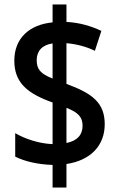

<svg xmlns="http://www.w3.org/2000/svg" viewBox="-20 -780 530 858"><path d="M215 -43V58H277V-47C388 -64 448 -132 448 -225C448 -321 392 -363 277 -405V-587C322 -583 365 -572 404 -553L433 -642C386 -664 335 -679 277 -682V-760H215V-680C112 -670 44 -610 44 -509C44 -413 99 -363 215 -322V-136C156 -138 92 -159 48 -185V-80C92 -58 151 -45 215 -43ZM215 -586V-429C162 -450 144 -470 144 -511C144 -551 167 -579 215 -586ZM277 -141V-298C329 -278 349 -257 349 -218C349 -179 327 -151 277 -141Z"/></svg>

Font: Noto Sans Ethiopic Cond SemBd
Style: Regular
Weight: 600
Width: 3
Designer: Monotype Design Team
Foundry: Monotype Imaging Inc.
Version: Version 2.102